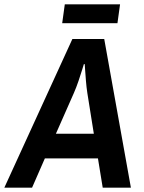

<svg xmlns="http://www.w3.org/2000/svg" viewBox="-53 -866 665 886"><path d="M-33 0 281 -686H428L551 0H421L399 -135H154L95 0ZM205 -249H380L350 -437Q346 -463 343.5 -494Q341 -525 339.5 -547.5Q338 -570 338 -570H334Q334 -570 327 -547Q320 -524 309.5 -493Q299 -462 288 -437ZM234 -759 246 -846H501L489 -759Z"/></svg>

Font: Archivo Narrow
Style: Bold Italic
Weight: 700
Italic angle: -8°
Designer: Hector Gatti
Foundry: Omnibus-Type
Version: Version 3.002